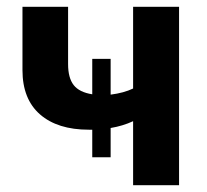

<svg xmlns="http://www.w3.org/2000/svg" viewBox="-20 -544 607 564"><path d="M371 -524H506V0H371V-188Q341 -174 305 -168V-82H251V-163H241Q149 -163 97.5 -208Q46 -253 46 -338V-524H180V-356Q180 -315 196.5 -294Q213 -273 251 -267V-371H305V-266Q344 -271 371 -284Z"/></svg>

Font: Raleway-v4020
Style: Bold
Weight: 700
Designer: Matt McInerney, Pablo Impallari, Rodrigo Fuenzalida
Foundry: Matt McInerney, Pablo Impallari, Rodrigo Fuenzalida
Version: Version 4.020;PS 004.020;hotconv 1.0.88;makeotf.lib2.5.64775